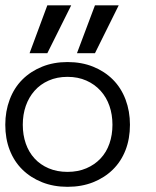

<svg xmlns="http://www.w3.org/2000/svg" viewBox="-30 -703 596 734"><path d="M466.8 -226.1Q466.8 -172.9 450 -129.4Q433.1 -85.9 401.6 -54.9Q370.1 -23.9 326.2 -6.3Q282.2 11.2 228 11.2Q174.8 11.2 130.9 -6.3Q86.9 -23.9 55.4 -54.9Q23.9 -85.9 7.1 -129.4Q-9.8 -172.9 -9.8 -226.1Q-9.8 -277.8 7.1 -322.5Q23.9 -367.2 55.4 -398.7Q86.9 -430.2 130.9 -448Q174.8 -465.8 228 -465.8Q282.2 -465.8 326.2 -448Q370.1 -430.2 401.6 -398.7Q433.1 -367.2 450 -322.5Q466.8 -277.8 466.8 -226.1ZM399.9 -226.1Q399.9 -265.1 388.4 -298.1Q377 -331.1 354.5 -356Q332 -380.9 300 -395Q268.1 -409.2 228 -409.2Q188 -409.2 156 -395Q124 -380.9 102.1 -356Q80.1 -331.1 68.6 -298.1Q57.1 -265.1 57.1 -226.1Q57.1 -187 68.6 -154.1Q80.1 -121.1 102.1 -97.2Q124 -73.2 156 -59.6Q188 -45.9 228 -45.9Q268.1 -45.9 300 -59.6Q332 -73.2 354.5 -97.2Q377 -121.1 388.4 -154.1Q399.9 -187 399.9 -226.1ZM333 -499.5H264.2L333 -682.6H423.8ZM150.9 -499.5H83L150.9 -682.6H242.2Z"/></svg>

Font: Anonymous Pro
Style: Regular
Weight: 400
Monospace: yes
Designer: Mark Simonson
Version: Version 1.003